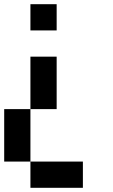

<svg xmlns="http://www.w3.org/2000/svg" viewBox="-20 -770 540 915"><path d="M0 -250H125V0H0ZM125 -250V-500H250V-250ZM125 0H375V125H125ZM125 -625V-750H250V-625Z"/></svg>

Font: GalmuriMono7 Regular
Style: Regular
Weight: 400
Designer: Lee Minseo (quiple)
Version: Version 2.399;hotconv 1.1.1;makeotfexe 2.6.0 DEVELOPMENT